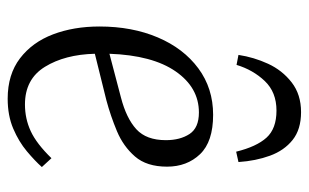

<svg xmlns="http://www.w3.org/2000/svg" viewBox="-172 -618 804 500"><g transform="rotate(90 230.0 -368.0)"><path d="M279 -521Q349 -521 381.5 -487Q414 -453 414 -401Q414 -348 387.5 -317.5Q361 -287 321.5 -270.5Q282 -254 241 -243L120 -213Q122 -135 154 -83Q186 -31 252 -31Q289 -31 321.5 -46Q354 -61 392 -100L415 -75Q399 -57 374 -36Q349 -15 315 -0.5Q281 14 237 14Q174 14 132 -18Q90 -50 69.5 -104Q49 -158 49 -225Q49 -310 77.5 -377Q106 -444 158 -482.5Q210 -521 279 -521ZM345 -398Q345 -435 329 -459.5Q313 -484 273 -484Q208 -484 166 -423.5Q124 -363 120 -251L234 -281Q288 -295 316.5 -321Q345 -347 345 -398ZM272 -750Q317 -750 344.5 -728Q372 -706 385.5 -669Q399 -632 402 -587L375 -581Q362 -634 338.5 -660Q315 -686 268 -686Q220 -686 191 -655.5Q162 -625 149 -582L123 -587Q129 -627 146 -664Q163 -701 194.5 -725.5Q226 -750 272 -750Z"/></g></svg>

Font: Literata 36pt Light
Style: Italic
Weight: 300
Italic angle: -2°
Designer: Latin by Veronika Burian and Jose Scaglione. Greek by Irene Vlachou. Cyrillic by Vera Evstafieva
Foundry: TypeTogether
Version: Version 3.002